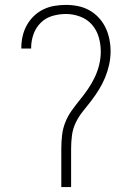

<svg xmlns="http://www.w3.org/2000/svg" viewBox="-20 -763 540 783"><path d="M230 0V-156Q230 -183 233 -210.5Q236 -238 246 -263.5Q256 -289 272 -311.5Q288 -334 305.5 -355.5Q323 -377 338.5 -399.5Q354 -422 366 -447Q378 -472 384.5 -499Q391 -526 391 -553Q391 -583 382.5 -612Q374 -641 354.5 -663Q335 -685 306.5 -695.5Q278 -706 249 -706Q221 -706 193.5 -698Q166 -690 146 -670Q126 -650 116.5 -623Q107 -596 107 -568V-565H67V-569Q67 -593 72.5 -616.5Q78 -640 89.5 -660.5Q101 -681 118 -697.5Q135 -714 156.5 -724.5Q178 -735 201.5 -739Q225 -743 249 -743Q274 -743 298.5 -738Q323 -733 344.5 -721Q366 -709 383 -690.5Q400 -672 410.5 -650Q421 -628 426 -603.5Q431 -579 431 -554Q431 -526 425 -499Q419 -472 408.5 -446.5Q398 -421 383.5 -397.5Q369 -374 352.5 -352.5Q336 -331 318.5 -309.5Q301 -288 289 -263Q277 -238 273.5 -211Q270 -184 270 -156V0Z"/></svg>

Font: Iosevka Extralight
Style: Regular
Weight: 200
Monospace: yes
Designer: Belleve Invis
Foundry: Belleve Invis
Version: Version 32.0.1; ttfautohint (v1.8.4)